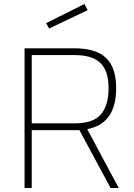

<svg xmlns="http://www.w3.org/2000/svg" viewBox="-20 -942 670 962"><path d="M534 0 378 -290H139V0H103V-700H354Q460 -700 511 -652Q562 -604 562 -500Q562 -322 417 -295L575 0ZM524 -500Q524 -587 483 -626.5Q442 -666 354 -666H139V-324H354Q447 -324 485.5 -369Q524 -414 524 -500ZM211 -826 403 -922 419 -891 226 -799Z"/></svg>

Font: TitilliumText22L Th
Style: Thin
Weight: 100
Designer: Campivisivi
Foundry: Campivisivi
Version: 1.000